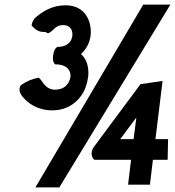

<svg xmlns="http://www.w3.org/2000/svg" viewBox="-20 -769 761 835"><path d="M177 -630 189 -624 193 -626C212 -634 221 -660 254 -660C281 -660 296 -643 295 -617C293 -585 269 -565 231 -565H229C217 -556 213 -544 211 -527C209 -511 210 -499 220 -489C275 -490 291 -456 286 -432C279 -400 257 -379 220 -379C176 -379 166 -417 149 -431C121 -427 95 -415 71 -399C61 -385 63 -367 77 -350C100 -321 142 -289 208 -289C281 -289 348 -337 362 -427L364 -439C367 -482 355 -514 332 -534C352 -552 370 -579 374 -615C380 -667 357 -746 265 -746C206 -746 164 -718 136 -694C125 -685 119 -669 118 -662V-657C131 -646 142 -628 177 -630ZM391 -74H550L537 34H632L645 -74H709L711 -164H656L687 -417L591 -403L386 -127C373 -106 378 -82 391 -74ZM573 -258 561 -164H503ZM238 46 721 -749H603L134 46Z"/></svg>

Font: Bluebird
Style: SfBdNrwObl
Weight: 700
Designer: Jasper
Foundry: Cannot Into Space Fonts
Version: Version 0.98